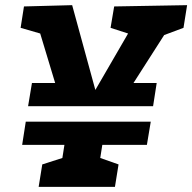

<svg xmlns="http://www.w3.org/2000/svg" viewBox="-20 -725 746 745"><path d="M89 -313H574L588 -403H498L617 -589L692 -617L706 -705L423 -700L409 -617L477 -595L350 -376L260 -705L73 -700L60 -617L136 -595L194 -403H104ZM550 -163 565 -253H80L66 -163H230L222 -112L144 -87L130 0H426L440 -87L369 -112L377 -163Z"/></svg>

Font: Bitter
Style: Bold Italic
Weight: 700
Designer: Sol Matas
Foundry: Sol Matas
Version: Version 1.002